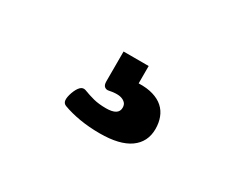

<svg xmlns="http://www.w3.org/2000/svg" viewBox="-48 -175 696 566"><g transform="rotate(30 300.0 108.0)"><path d="M334 -13.7V45.4Q362.3 44.4 383.3 50.8Q404.3 57.1 417.7 69.3Q431.2 81.5 437.7 98.9Q444.3 116.2 444.3 137.2Q444.3 181.6 409.9 206.1Q375.5 230.5 308.1 230.5Q271.5 230.5 239.5 225.1Q207.5 219.7 181.6 210Q172.4 206.1 171.6 195.8Q170.9 185.5 176.3 169.9Q182.6 152.8 190.2 145.3Q197.8 137.7 207.5 140.6Q226.6 147.9 244.6 152.6Q262.7 157.2 287.1 157.2Q329.1 157.2 329.1 131.3Q329.1 121.1 323.7 115.5Q318.4 109.9 310.1 107.2Q301.8 104.5 290.8 105Q279.8 105.5 269 107.9Q260.7 109.9 254.6 105.2Q248.5 100.6 248.5 87.9V-13.7Z"/></g></svg>

Font: Courier Prime
Style: Bold
Weight: 700
Monospace: yes
Designer: Alan Dague-Greene
Foundry: Quote-Unquote Apps
Version: Version 1.202